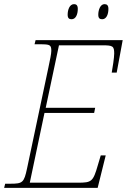

<svg xmlns="http://www.w3.org/2000/svg" viewBox="-36 -908 617 928"><path d="M458 -815C478 -815 488 -838 488 -865C488 -882 481 -888 469 -888C449 -888 439 -860 439 -837C439 -820 446 -815 458 -815ZM310 -815C330 -815 340 -838 340 -865C340 -882 333 -888 322 -888C300 -888 291 -860 291 -837C291 -820 298 -815 310 -815ZM-16 0H436L475 -157H451L437 -110C414 -30 407 -25 341 -25H108L179 -362H419L424 -387H185L249 -689H457C509 -689 516 -686 516 -649C516 -630 508 -578 504 -557H528L557 -714H136L131 -694H158C206 -694 212 -691 212 -662C212 -649 206 -619 198 -582L95 -95C80 -25 74 -20 13 -20H-11Z"/></svg>

Font: Noto Serif SemiCondensed Thin
Style: Italic
Weight: 100
Width: 4
Italic angle: -12°
Designer: Monotype Design Team
Foundry: Monotype Imaging Inc.
Version: Version 2.013